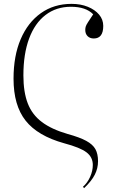

<svg xmlns="http://www.w3.org/2000/svg" viewBox="-20 -764 594 993"><path d="M415 209 409 202Q432 182 446 151Q460 120 460 89Q460 49 427.5 24Q395 -1 312 -23Q175 -61 112.5 -140Q50 -219 50 -357Q50 -475 87 -561.5Q124 -648 191.5 -696Q259 -744 350 -744Q397 -744 434 -729Q471 -714 492.5 -688.5Q514 -663 514 -630Q514 -565 465 -565Q445 -565 433 -577Q421 -589 421 -609Q421 -619 423.5 -627Q426 -635 435 -649Q444 -663 462 -690Q424 -729 347 -729Q271 -729 215.5 -686.5Q160 -644 130.5 -564.5Q101 -485 101 -374Q101 -288 123.5 -229.5Q146 -171 196.5 -133Q247 -95 330 -71Q392 -54 426 -35.5Q460 -17 473.5 7.5Q487 32 487 70Q487 107 470 140Q453 173 415 209Z"/></svg>

Font: Literata 72pt ExtraLight
Style: Regular
Weight: 200
Designer: Latin by Veronika Burian and Jose Scaglione. Greek by Irene Vlachou. Cyrillic by Vera Evstafieva.
Foundry: TypeTogether
Version: Version 3.002